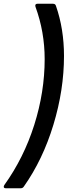

<svg xmlns="http://www.w3.org/2000/svg" viewBox="-60 -892 378 1023"><path d="M-29 111Q-40 111 -40 103Q-40 99 -37 94Q67 -51 122.5 -226.5Q178 -402 178 -577Q178 -722 129 -856Q128 -858 128 -862Q128 -872 140 -872H222Q235 -872 238 -861Q281 -738 281 -594Q281 -413 224.5 -227Q168 -41 67 102Q61 111 51 111Z"/></svg>

Font: Open Sauce Two SemiBold Italic
Style: Regular
Weight: 600
Italic angle: -10°
Designer: Alfredo Marco Pradil
Foundry: Creative Sauce Fz LLC
Version: Version 1.477